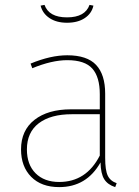

<svg xmlns="http://www.w3.org/2000/svg" viewBox="-20 -755 568 785"><path d="M254 -662Q211 -662 182.5 -681Q154 -700 146 -732L162 -735Q180 -684 254 -684Q328 -684 346 -735L362 -732Q355 -700 326.5 -681Q298 -662 254 -662ZM410 -110Q410 -59 420.5 -37Q431 -15 457 -6L451 10Q420 0 406 -22.5Q392 -45 391 -91Q334 10 222 10Q149 10 107.5 -32Q66 -74 66 -144Q66 -222 121 -265Q176 -308 270 -308H388V-370Q388 -440 357.5 -474.5Q327 -509 255 -509Q192 -509 112 -476L105 -495Q187 -529 255 -529Q336 -529 373 -489.5Q410 -450 410 -372ZM222 -11Q333 -11 388 -119V-288H274Q187 -288 138.5 -251Q90 -214 90 -144Q90 -82 125.5 -46.5Q161 -11 222 -11Z"/></svg>

Font: FiraGO Thin
Style: Regular
Weight: 100
Designer: bBox Type
Foundry: bBox Type GmbH
Version: Version 1.001;PS 001.001;hotconv 1.0.88;makeotf.lib2.5.64775